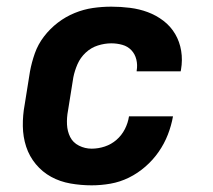

<svg xmlns="http://www.w3.org/2000/svg" viewBox="-20 -548 640 576"><path d="M255 8Q223 8 191.5 2.5Q160 -3 133.5 -17.5Q107 -32 87.5 -55.5Q68 -79 58.5 -108Q49 -137 48.5 -169.5Q48 -202 54 -234L70 -334Q75 -361 84.5 -388Q94 -415 112 -438.5Q130 -462 153.5 -480Q177 -498 204 -509Q231 -520 258.5 -524Q286 -528 314 -528Q342 -528 370 -524.5Q398 -521 423.5 -511.5Q449 -502 470.5 -485.5Q492 -469 505.5 -446Q519 -423 523.5 -395.5Q528 -368 523 -339Q523 -338 522.5 -336.5Q522 -335 522 -334H390Q390 -335 390 -335.5Q390 -336 390 -336Q393 -353 389 -369.5Q385 -386 374 -397.5Q363 -409 347 -413.5Q331 -418 314 -418Q294 -418 273.5 -411.5Q253 -405 237 -390Q221 -375 212.5 -355.5Q204 -336 200 -316L184 -216Q180 -195 181 -174.5Q182 -154 190.5 -137Q199 -120 217 -111Q235 -102 255 -102Q275 -102 294.5 -108.5Q314 -115 329.5 -128.5Q345 -142 354.5 -160.5Q364 -179 367 -199H499Q494 -171 483.5 -144Q473 -117 456 -92.5Q439 -68 416 -48Q393 -28 366.5 -15Q340 -2 311.5 3Q283 8 255 8Z"/></svg>

Font: Iosevka SS04 XBd Ex Obl
Style: Regular
Weight: 800
Width: 7
Italic angle: -9°
Monospace: yes
Designer: Belleve Invis
Foundry: Belleve Invis
Version: Version 19.0.0; ttfautohint (v1.8.4)